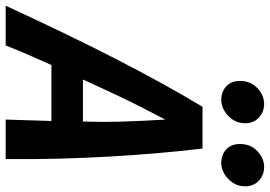

<svg xmlns="http://www.w3.org/2000/svg" viewBox="-206 -793 950 676"><g transform="rotate(90 269.0 -455.0)"><path d="M-49 0Q-1 -104 45 -199.5Q91 -295 135.5 -382Q180 -469 223 -547Q266 -625 307 -693H454Q463 -618 470 -537Q477 -456 482 -370Q487 -284 489.5 -191.5Q492 -99 491 0H352Q353 -41 354.5 -81Q356 -121 357 -161H160Q143 -124 125.5 -83.5Q108 -43 91 0ZM211 -272H359Q361 -349 359.5 -400Q358 -451 356 -488.5Q354 -526 352 -562Q333 -525 313.5 -487.5Q294 -450 270 -399.5Q246 -349 211 -272ZM283 -759Q254 -759 235 -776.5Q216 -794 216 -825Q216 -863 241.5 -886.5Q267 -910 297 -910Q325 -910 345 -891.5Q365 -873 365 -843Q365 -818 352 -799Q339 -780 320.5 -769.5Q302 -759 283 -759ZM505 -759Q476 -759 457 -776.5Q438 -794 438 -825Q438 -863 463.5 -886.5Q489 -910 519 -910Q547 -910 567 -891.5Q587 -873 587 -843Q587 -818 574 -799Q561 -780 542.5 -769.5Q524 -759 505 -759Z"/></g></svg>

Font: Ubuntu Sans Mono
Style: Bold Italic
Weight: 700
Italic angle: -13.5°
Monospace: yes
Designer: Dalton Maag Ltd
Foundry: Dalton Maag Ltd
Version: Version 1.006